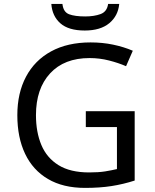

<svg xmlns="http://www.w3.org/2000/svg" viewBox="-20 -916 763 946"><path d="M402.8 -290V-368.2H643.6V-26.4Q587.4 -8.3 529.8 0.7Q472.2 9.8 398.9 9.8Q291 9.8 216.6 -33.9Q142.1 -77.6 103.8 -158Q65.4 -238.3 65.4 -348.6Q65.4 -457.5 108.2 -538.1Q150.9 -618.7 231.7 -662.8Q312.5 -707 426.3 -707Q484.9 -707 537.4 -696Q589.8 -685.1 634.3 -666L601.1 -589.8Q564 -606 517.6 -617.9Q471.2 -629.9 421.4 -629.9Q296.4 -629.9 226.8 -554.4Q157.2 -479 157.2 -348.6Q157.2 -265.1 183.8 -201.7Q210.4 -138.2 268.3 -102.3Q326.2 -66.4 419.4 -66.4Q465.8 -66.4 497.8 -71.5Q529.8 -76.7 556.2 -83V-290ZM512.7 -896.5H567.4Q562 -837.9 518.6 -801.8Q475.1 -765.6 397.5 -765.6Q317.9 -765.6 277.6 -801Q237.3 -836.4 232.9 -896.5H287.6Q292 -856.4 320.6 -845.7Q349.1 -835 399.9 -835Q443.8 -835 475.6 -846.7Q507.3 -858.4 512.7 -896.5Z"/></svg>

Font: Lunasima
Style: Regular
Weight: 400
Designer: The DocRepair Project, Monotype Design Team
Foundry: Google
Version: Version 2.009